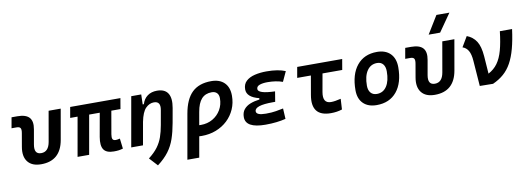

<svg xmlns="http://www.w3.org/2000/svg" viewBox="-72 -1268 5417 1970"><g transform="rotate(-10 2636.5 -283.0)"><path d="M265.1 9.8Q169.9 9.8 126.2 -45.9Q82.5 -101.6 99.6 -200.2L123.5 -338.4Q130.4 -376 120.8 -391.4Q111.3 -406.7 81.1 -406.7H28.3L47.9 -517.6H108.9Q196.8 -517.6 232.2 -477.8Q267.6 -438 252.4 -355.5L225.6 -202.6Q208 -102.5 284.7 -102.5Q361.3 -102.5 378.9 -202.6L434.1 -517.6H560.1L504.4 -200.2Q467.3 9.8 265.1 9.8Z M1021 9.8Q944.3 9.8 916.5 -31.7Q888.7 -73.2 903.8 -161.6L947.3 -406.7H836.9L765.1 0H644.5L716.3 -406.7H639.2L658.7 -517.6H1182.1L1163.1 -406.7H1067.9L1026.4 -168.5Q1020.5 -134.3 1028.1 -118.4Q1035.6 -102.5 1061.5 -102.5Q1070.3 -102.5 1080.6 -104.5Q1090.8 -106.4 1104.5 -109.4L1117.2 -2.9Q1091.8 4.4 1071.8 7.1Q1051.8 9.8 1021 9.8Z M1203.6 0 1294.9 -517.6H1398.9L1396 -414.1H1408.2Q1424.3 -468.3 1464.6 -497.8Q1504.9 -527.3 1564 -527.3Q1645 -527.3 1677.5 -476.1Q1710 -424.8 1692.4 -325.2L1665.5 -174.3Q1648.9 -81.5 1624.8 -11.5Q1600.6 58.6 1557.6 116.2Q1514.6 173.8 1441.9 229L1362.8 143.1Q1423.3 96.2 1458 49.6Q1492.7 2.9 1511.5 -50.8Q1530.3 -104.5 1542.5 -173.3L1569.3 -325.2Q1585.4 -415 1512.2 -415Q1464.8 -415 1426.5 -376.2Q1388.2 -337.4 1368.2 -237.8L1326.2 0Z M2128.9 -527.3Q2216.3 -527.3 2264.9 -479.2Q2313.5 -431.2 2313.5 -343.8Q2313.5 -268.1 2285.2 -203.6Q2256.8 -139.2 2206.1 -91.3Q2155.3 -43.5 2086.7 -16.8Q2018.1 9.8 1937.5 9.8Q1924.3 9.8 1910.6 8.8L1872.6 224.6H1749L1831.1 -240.7Q1856.9 -388.2 1929.2 -457.8Q2001.5 -527.3 2128.9 -527.3ZM1953.6 -236.3 1930.2 -103.5Q1939 -103 1948.2 -103Q2016.6 -103 2070.6 -134Q2124.5 -165 2156 -218.5Q2187.5 -272 2187.5 -338.9Q2187.5 -375 2168.2 -394.5Q2148.9 -414.1 2114.3 -414.1Q2047.9 -414.1 2008.5 -371.1Q1969.2 -328.1 1953.6 -236.3Z M2602.1 9.8Q2395 9.8 2395 -105Q2395 -153.3 2419.9 -184.3Q2444.8 -215.3 2487.3 -232.2Q2529.8 -249 2583.5 -255.4L2585.9 -269.5Q2458 -300.8 2458 -382.8Q2458 -437.5 2492.2 -469Q2526.4 -500.5 2582.5 -513.9Q2638.7 -527.3 2704.6 -527.3Q2827.1 -527.3 2901.4 -495.6L2853.5 -392.1Q2785.2 -416.5 2695.8 -416.5Q2646 -416.5 2613.8 -404.8Q2581.5 -393.1 2581.5 -364.7Q2581.5 -340.8 2624.3 -326.9Q2667 -313 2756.8 -310.1L2739.3 -204.1H2713.9Q2525.4 -204.1 2525.4 -142.6Q2525.4 -101.1 2625.5 -101.1Q2688 -101.1 2730.5 -108.6Q2772.9 -116.2 2807.1 -123L2813 -13.7Q2771.5 -2.9 2718 3.4Q2664.6 9.8 2602.1 9.8Z M3283.7 9.8Q3074.2 9.8 3112.8 -210L3147 -406.7H3004.4L3023.9 -517.6H3492.7L3473.6 -406.7H3268.1L3234.9 -219.7Q3214.4 -102.5 3304.2 -102.5Q3344.2 -102.5 3406.7 -118.2L3400.4 -7.8Q3347.2 9.8 3283.7 9.8Z M3760.7 9.8Q3671.4 9.8 3621.3 -39.8Q3571.3 -89.4 3571.3 -177.7Q3571.3 -342.8 3646.5 -435.1Q3721.7 -527.3 3855.5 -527.3Q3944.8 -527.3 3994.9 -476.6Q4044.9 -425.8 4044.9 -335Q4044.9 -172.4 3970 -81.3Q3895 9.8 3760.7 9.8ZM3782.2 -102.5Q3847.7 -102.5 3884.5 -158.4Q3921.4 -214.4 3921.4 -314Q3921.4 -361.8 3899.4 -388.4Q3877.4 -415 3837.4 -415Q3770.5 -415 3732.7 -359.1Q3694.8 -303.2 3694.8 -203.6Q3694.8 -156.2 3717.8 -129.4Q3740.7 -102.5 3782.2 -102.5Z M4366.7 9.8Q4271.5 9.8 4227.8 -45.9Q4184.1 -101.6 4201.2 -200.2L4225.1 -338.4Q4231.9 -376 4222.4 -391.4Q4212.9 -406.7 4182.6 -406.7H4129.9L4149.4 -517.6H4210.4Q4298.3 -517.6 4333.7 -477.8Q4369.1 -438 4354 -355.5L4327.1 -202.6Q4309.6 -102.5 4386.2 -102.5Q4462.9 -102.5 4480.5 -202.6L4535.6 -517.6H4661.6L4606 -200.2Q4568.8 9.8 4366.7 9.8ZM4409.7 -609.4 4523.4 -794.9H4658.7L4529.3 -609.4Z M4835 0 4815.4 -264.2Q4810.5 -335.4 4788.6 -372.1Q4766.6 -408.7 4729 -420.9L4792 -527.3Q4854 -503.9 4889.2 -450.2Q4924.3 -396.5 4932.1 -291.5L4945.3 -108.9Q5003.9 -139.6 5041 -190.7Q5078.1 -241.7 5100.1 -321.3Q5122.1 -400.9 5135.3 -517.6H5262.7Q5247.6 -402.3 5224.6 -317.4Q5201.7 -232.4 5168 -171.6Q5134.3 -110.8 5086.4 -69.1Q5038.6 -27.3 4973.1 2Z"/></g></svg>

Font: Cascadia Mono NF SemiBold
Style: Italic
Weight: 600
Italic angle: -10°
Monospace: yes
Designer: Aaron Bell
Foundry: Saja Typeworks
Version: Version 2404.023; ttfautohint (v1.8.4)